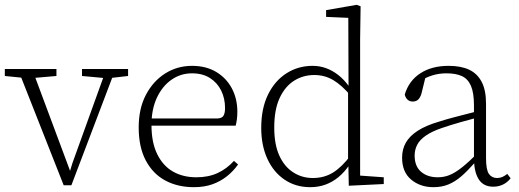

<svg xmlns="http://www.w3.org/2000/svg" viewBox="-21 -763 2151 796"><path d="M243 5 53 -477H112L275 -40H265L279 -86L420 -477H458L275 5ZM-1 -448V-477H213V-448L109 -439H89ZM319 -448V-477H510V-448L432 -439H417Z M783 13Q716 13 664.5 -14.5Q613 -42 583.5 -97.5Q554 -153 554 -235Q554 -313 584 -370Q614 -427 664 -458.5Q714 -490 775 -490Q833 -490 875 -465Q917 -440 940 -397Q963 -354 963 -300Q963 -282 961 -267.5Q959 -253 956 -242H582V-272H882Q900 -273 906 -284Q912 -295 912 -315Q912 -355 896 -387.5Q880 -420 849.5 -439.5Q819 -459 775 -459Q728 -459 690 -432.5Q652 -406 629.5 -358Q607 -310 607 -245Q607 -172 631 -123.5Q655 -75 696.5 -51.5Q738 -28 793 -28Q843 -28 881 -45.5Q919 -63 949 -96L966 -81Q946 -53 919.5 -32Q893 -11 859.5 1Q826 13 783 13Z M1265 13Q1205 13 1159 -18Q1113 -49 1087.5 -104.5Q1062 -160 1062 -233Q1062 -313 1090 -370.5Q1118 -428 1166.5 -459Q1215 -490 1275 -490Q1304 -490 1330.5 -480.5Q1357 -471 1381.5 -452Q1406 -433 1428 -402H1441L1434 -365Q1396 -410 1360.5 -431Q1325 -452 1282 -452Q1236 -452 1198.5 -428.5Q1161 -405 1138.5 -357Q1116 -309 1116 -234Q1116 -164 1137 -118Q1158 -72 1194.5 -48.5Q1231 -25 1276 -25Q1323 -25 1359.5 -47.5Q1396 -70 1433 -119L1441 -80H1428Q1407 -49 1382 -28.5Q1357 -8 1328 2.5Q1299 13 1265 13ZM1425 7 1423 -91 1422 -93V-388L1424 -395L1423 -689L1331 -693V-721L1458 -743L1474 -737L1472 -601V-35L1570 -28V0Z M1776 13Q1721 13 1683.5 -18.5Q1646 -50 1646 -109Q1646 -144 1661.5 -171.5Q1677 -199 1711 -221Q1745 -243 1800 -259Q1828 -268 1856.5 -275.5Q1885 -283 1912.5 -290Q1940 -297 1967 -304V-278Q1929 -268 1888.5 -256.5Q1848 -245 1810 -232Q1769 -218 1744 -200.5Q1719 -183 1708.5 -162.5Q1698 -142 1698 -118Q1698 -74 1724.5 -51Q1751 -28 1794 -28Q1821 -28 1844.5 -38Q1868 -48 1895.5 -70Q1923 -92 1959 -128L1964 -86H1945Q1917 -54 1891.5 -32Q1866 -10 1838.5 1.5Q1811 13 1776 13ZM2024 11Q1985 11 1965.5 -17Q1946 -45 1944 -98V-101V-326Q1944 -378 1931.5 -407Q1919 -436 1894 -447.5Q1869 -459 1830 -459Q1799 -459 1771.5 -450.5Q1744 -442 1715 -424L1745 -451L1726 -374Q1721 -358 1712.5 -350Q1704 -342 1690 -342Q1677 -342 1668.5 -350Q1660 -358 1657 -371Q1674 -428 1721.5 -459Q1769 -490 1839 -490Q1890 -490 1924 -474Q1958 -458 1976 -423.5Q1994 -389 1994 -333V-108Q1994 -59 2006 -42Q2018 -25 2040 -25Q2052 -25 2062 -29.5Q2072 -34 2082 -42L2096 -24Q2083 -7 2064.5 2Q2046 11 2024 11Z"/></svg>

Font: Source Serif 4 18pt Light
Style: Regular
Weight: 300
Designer: Frank Grießhammer
Foundry: Adobe Systems Incorporated
Version: Version 4.004;hotconv 1.0.116;makeotfexe 2.5.65601